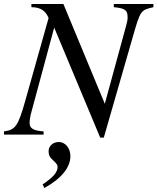

<svg xmlns="http://www.w3.org/2000/svg" viewBox="-40 -673 787 960"><path d="M182 267C267 220 312 164 312 108C312 68 287 37 254 37C225 37 203 57 203 83C203 102 208 113 227 130C242 144 248 151 248 161C248 188 226 214 173 249ZM727 -653H529V-637C586 -632 598 -622 598 -586C598 -574 596 -563 590 -542L484 -154L277 -653H117V-637C164 -637 188 -618 203 -583L86 -168C50 -40 36 -24 -20 -16V0H178V-16C126 -20 108 -31 108 -59C108 -72 111 -92 117 -113L231 -535L461 15H479L625 -492C662 -621 664 -623 727 -637Z"/></svg>

Font: XITS
Style: Italic
Weight: 400
Italic angle: -16.33°
Designer: MicroPress Inc., with final additions and corrections provided by Coen Hoffman, Elsevier (retired)
Version: Version 1.302